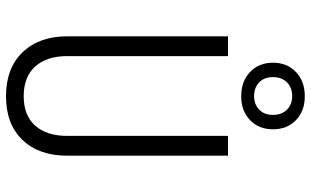

<svg xmlns="http://www.w3.org/2000/svg" viewBox="-218 -808 1036 640"><g transform="rotate(90 300.0 -488.0)"><path d="M301 10Q207 10 154 -45.5Q101 -101 101 -194V-730H167V-194Q167 -126 201.5 -87.5Q236 -49 301 -49Q365 -49 399 -87.5Q433 -126 433 -194V-730H499V-194Q499 -100 446.5 -45Q394 10 301 10ZM301 -774Q251 -774 220 -803.5Q189 -833 189 -880Q189 -927 220 -956.5Q251 -986 301 -986Q350 -986 380.5 -956.5Q411 -927 411 -880Q411 -833 380.5 -803.5Q350 -774 301 -774ZM300 -817Q328 -817 345.5 -834Q363 -851 363 -880Q363 -909 345.5 -926.5Q328 -944 300 -944Q272 -944 254.5 -926.5Q237 -909 237 -880Q237 -851 254.5 -834Q272 -817 300 -817Z"/></g></svg>

Font: Tiny ExtraLight
Style: Regular
Weight: 200
Monospace: yes
Designer: Philipp Nurullin, Konstantin Bulenkov
Foundry: JetBrains
Version: Version 2.251; ttfautohint (v1.8.4.7-5d5b)